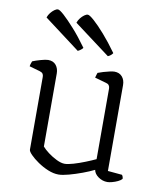

<svg xmlns="http://www.w3.org/2000/svg" viewBox="-83 -801 737 873"><g transform="rotate(10 285.5 -364.5)"><path d="M246 5Q223 5 197.5 -5.5Q172 -16 149.5 -31.5Q127 -47 113 -61.5Q99 -76 99 -84V-420Q99 -429 95 -434.5Q91 -440 81 -443L32 -457Q33 -465 35.5 -471.5Q38 -478 39 -481Q53 -487 76 -493.5Q99 -500 110 -500Q134 -500 146.5 -484.5Q159 -469 159 -446V-109Q169 -97 187.5 -83Q206 -69 227.5 -58.5Q249 -48 265 -48Q280 -48 305.5 -55.5Q331 -63 358.5 -74Q386 -85 405 -94V-420Q405 -429 400.5 -435Q396 -441 387 -443L334 -458Q336 -466 338 -472Q340 -478 341 -481Q351 -485 366 -489.5Q381 -494 395 -497Q409 -500 416 -500Q439 -500 452 -485Q465 -470 465 -446V-50L531 -44Q534 -40 535.5 -35.5Q537 -31 537 -26Q531 -19 518.5 -13Q506 -7 492.5 -3.5Q479 0 471 0Q448 0 429 -13.5Q410 -27 407 -45Q385 -34 354 -22.5Q323 -11 293.5 -3Q264 5 246 5ZM235 -564 69 -689Q73 -701 81 -711Q89 -721 98 -727.5Q107 -734 114 -734Q122 -734 143 -715Q164 -696 194.5 -662Q225 -628 258 -582Q256 -578 249 -572.5Q242 -567 235 -564ZM374 -564 207 -689Q211 -701 219 -711Q227 -721 236 -727.5Q245 -734 252 -734Q260 -734 281.5 -715Q303 -696 333 -662Q363 -628 396 -582Q394 -578 388 -572.5Q382 -567 374 -564Z"/></g></svg>

Font: Texturina 12pt Thin
Style: Regular
Weight: 250
Designer: Guillermo Torres Carreño
Foundry: Omnibus-Type
Version: Version 1.002